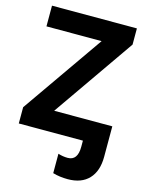

<svg xmlns="http://www.w3.org/2000/svg" viewBox="-138 -797 855 1120"><g transform="rotate(15 289.5 -237.0)"><path d="M383.3 240.2Q334.5 240.2 293 228V110.8Q321.8 120.1 351.1 120.1Q411.1 120.1 411.1 37.1V0H23.9V-98.1L366.2 -588.9H33.2V-713.9H545.9V-616.2L204.1 -125H555.2V59.1Q555.2 145.5 510.5 192.9Q465.8 240.2 383.3 240.2Z"/></g></svg>

Font: NotoSans-Bold
Style: Bold
Weight: 700
Designer: Monotype Design team
Foundry: Monotype Imaging Inc.
Version: Version 1.04